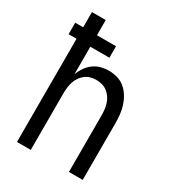

<svg xmlns="http://www.w3.org/2000/svg" viewBox="-178 -838 855 941"><g transform="rotate(30 250.0 -367.5)"><path d="M64 0V-584H19V-649H64V-735H142V-649H250V-584H142V-429Q150 -450 163 -469Q176 -488 194.5 -502Q213 -516 235.5 -522Q258 -528 280 -528Q305 -528 329 -521Q353 -514 371.5 -498.5Q390 -483 403 -461.5Q416 -440 423.5 -416.5Q431 -393 433.5 -368.5Q436 -344 436 -320V0H358V-320Q358 -337 356 -353.5Q354 -370 349 -385.5Q344 -401 334.5 -415Q325 -429 312 -439Q299 -449 283 -453.5Q267 -458 250 -458Q233 -458 217 -453.5Q201 -449 188 -439Q175 -429 165.5 -415Q156 -401 151 -385.5Q146 -370 144 -353.5Q142 -337 142 -320V0Z"/></g></svg>

Font: Zed Mono
Style: Regular
Weight: 400
Monospace: yes
Designer: Belleve Invis
Foundry: Belleve Invis
Version: Version 1.0.0; ttfautohint (v1.8.4)